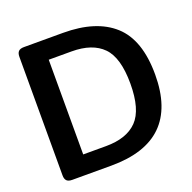

<svg xmlns="http://www.w3.org/2000/svg" viewBox="-121 -802 926 924"><g transform="rotate(-20 341.5 -340.0)"><path d="M59 -36V-643Q59 -662 67.5 -671Q76 -680 96 -680H296Q465 -680 554.5 -599Q644 -518 644 -340Q644 0 296 0H96Q76 0 67.5 -9Q59 -18 59 -36ZM304 -97Q410 -97 463.5 -152Q517 -207 517 -340Q517 -473 463.5 -527.5Q410 -582 304 -582H187V-97Z"/></g></svg>

Font: Mitr
Style: Regular
Weight: 400
Designer: Thanarat Vachiruckul
Foundry: Cadson Demak
Version: Version 1.003